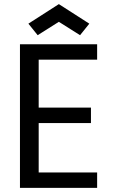

<svg xmlns="http://www.w3.org/2000/svg" viewBox="-20 -913 553 933"><path d="M452 -623H168V-390H422V-315H168V-75H452V0H77V-698H452ZM414 -798 369 -742 266 -807 163 -742 118 -798 266 -893Z"/></svg>

Font: Poppins
Style: Regular
Weight: 400
Designer: Ninad Kale (Devanagari), Jonny Pinhorn (Latin)
Foundry: Indian Type Foundry
Version: Version 3.002 2017